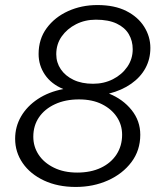

<svg xmlns="http://www.w3.org/2000/svg" viewBox="-20 -731 643 761"><path d="M280 10Q209 10 154.5 -15.5Q100 -41 70 -84.5Q40 -128 40 -181Q40 -229 63.5 -269.5Q87 -310 130 -338.5Q173 -367 231 -378Q183 -398 158 -435Q133 -472 133 -517Q133 -576 165 -619.5Q197 -663 250 -687Q303 -711 366 -711Q434 -711 480.5 -687.5Q527 -664 551.5 -625Q576 -586 576 -541Q576 -497 556.5 -461Q537 -425 500 -399Q463 -373 412 -360Q467 -338 501.5 -295Q536 -252 536 -197Q536 -135 501 -88.5Q466 -42 408 -16Q350 10 280 10ZM349 -399Q392 -399 427.5 -417Q463 -435 484.5 -466Q506 -497 506 -536Q506 -569 490.5 -595.5Q475 -622 442.5 -637.5Q410 -653 360 -653Q317 -653 281.5 -635Q246 -617 224.5 -586.5Q203 -556 203 -516Q203 -483 221 -456.5Q239 -430 271.5 -414.5Q304 -399 349 -399ZM286 -47Q340 -47 380 -66Q420 -85 442 -119Q464 -153 464 -197Q464 -236 443 -267.5Q422 -299 384 -318Q346 -337 293 -337Q239 -337 198 -318Q157 -299 134.5 -266Q112 -233 112 -189Q112 -150 133 -118Q154 -86 193.5 -66.5Q233 -47 286 -47Z"/></svg>

Font: Red Hat Display VF
Style: Italic
Weight: 300
Italic angle: -12°
Designer: Pentagram, MCKL
Foundry: Pentagram, MCKL
Version: Version 1.023